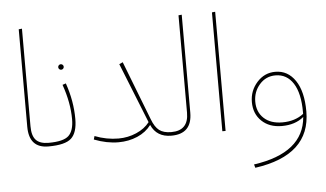

<svg xmlns="http://www.w3.org/2000/svg" viewBox="-61 -836 2001 1178"><g transform="rotate(-5 940.0 -246.5)"><path d="M93 -132V-732L113 -734V-133Q113 -74 137.5 -48Q162 -22 215 -22L227 -11L212 0Q93 0 93 -132Z M343 -467Q338 -462 331 -462Q324 -462 319 -467Q314 -472 314 -479Q314 -486 319 -491Q324 -496 331 -496Q338 -496 343 -491Q348 -486 348 -479Q348 -472 343 -467ZM214 -22Q307 -22 339 -52.5Q371 -83 371 -154Q371 -256 331 -369L352 -376Q391 -264 391 -154Q391 -70 353.5 -35Q316 0 212 0L197 -11Z M971 -22 984 -11 969 0Q879 0 845 -77Q813 -34 759.5 -11Q706 12 643 12Q571 12 493 -18L499 -39Q571 -11 645 -11Q703 -11 755 -33.5Q807 -56 837 -95L689 -465L711 -475L852 -111Q870 -63 896.5 -42.5Q923 -22 971 -22Z M969 0 954 -11 971 -22Q1077 -22 1077 -132V-732L1097 -734V-131Q1097 0 969 0Z M1303 0H1283V-732L1303 -734Z M1638 -335Q1715 -335 1761 -267Q1807 -199 1807 -76Q1807 193 1465 241L1459 220Q1767 176 1785 -44Q1733 0 1650 0Q1573 0 1526 -45Q1479 -90 1479 -162Q1479 -232 1525 -283.5Q1571 -335 1638 -335ZM1655 -22Q1733 -22 1786 -63V-74Q1786 -190 1746.5 -251.5Q1707 -313 1637 -313Q1578 -313 1539 -268.5Q1500 -224 1500 -163Q1500 -99 1541.5 -60.5Q1583 -22 1655 -22Z"/></g></svg>

Font: FiraGO Thin
Style: Regular
Weight: 100
Designer: bBox Type
Foundry: bBox Type GmbH
Version: Version 1.001;PS 001.001;hotconv 1.0.88;makeotf.lib2.5.64775